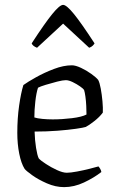

<svg xmlns="http://www.w3.org/2000/svg" viewBox="-20 -768 475 788"><path d="M243 0Q208 0 172.5 -15.5Q137 -31 112 -49Q87 -67 81 -75Q67 -97 59 -137Q51 -177 51 -223Q51 -282 58.5 -334.5Q66 -387 76 -419Q94 -432 128 -451Q162 -470 201.5 -485Q241 -500 275 -500Q290 -500 312.5 -489.5Q335 -479 355 -464.5Q375 -450 383 -440Q389 -429 393.5 -404.5Q398 -380 400.5 -352.5Q403 -325 402 -306Q389 -288 366.5 -270.5Q344 -253 332 -247Q323 -244 292 -239.5Q261 -235 216.5 -231.5Q172 -228 122 -228Q123 -192 128 -161Q133 -130 139 -118Q147 -109 168.5 -95Q190 -81 214 -70Q238 -59 254 -59Q269 -59 296 -64Q323 -69 348.5 -75.5Q374 -82 384 -85Q387 -82 391 -75.5Q395 -69 396 -62Q365 -38 324.5 -19Q284 0 243 0ZM196 -278Q235 -278 275.5 -283Q316 -288 335 -298Q335 -313 334 -333.5Q333 -354 330.5 -372Q328 -390 325 -399Q322 -404 308.5 -413.5Q295 -423 278.5 -431Q262 -439 250 -439Q238 -439 214.5 -433Q191 -427 168 -420Q145 -413 136 -408Q129 -387 125 -351.5Q121 -316 121 -286Q133 -282 154 -280Q175 -278 196 -278ZM132 -572Q114 -579 110 -590Q164 -673 194.5 -710.5Q225 -748 239 -748Q253 -748 283.5 -710.5Q314 -673 368 -590Q366 -586 360.5 -580.5Q355 -575 346 -572L239 -671Z"/></svg>

Font: Texturina 72pt Light
Style: Regular
Weight: 300
Designer: Guillermo Torres Carreño
Foundry: Omnibus-Type
Version: Version 1.002; ttfautohint (v1.8.3)